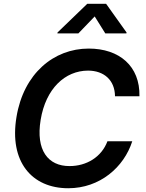

<svg xmlns="http://www.w3.org/2000/svg" viewBox="-20 -997 780 1027"><path d="M656.2 -818.2 657 -823.2 547.6 -976.6H446.7L287.6 -823.2L286.9 -818.2H399.1L486.5 -909.1L543.3 -818.2ZM725.9 -482.2C729.4 -643.5 618.3 -737.2 454.5 -737.2C267.4 -737.2 106.2 -603.3 68.2 -371.4C28.4 -132.8 149.5 9.9 345.2 9.9C514.2 9.9 643.1 -102.6 687.5 -241.5H554.7C523.1 -156.6 442.1 -108.3 351.6 -108.7C237.6 -108.3 170.5 -192.8 197.4 -355.8C224.8 -523.4 328.1 -619 451 -619.3C535.9 -619 594.1 -568.9 595.2 -482.2Z"/></svg>

Font: Riot Sans 2.0
Style: Bold Italic
Weight: 600
Italic angle: -9.39999°
Designer: Rasmus Andersson
Foundry: rsms
Version: Version 3.006;hotconv 1.0.109;makeotfexe 2.5.65596